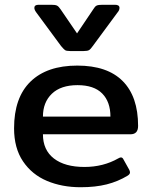

<svg xmlns="http://www.w3.org/2000/svg" viewBox="-20 -770 638 805"><path d="M236 -577 132 -718Q124 -729 124 -737Q124 -750 142 -750H195Q212 -750 219 -746.5Q226 -743 234 -731L303 -630L371 -731Q378 -743 385 -746.5Q392 -750 410 -750H462Q481 -750 481 -737Q481 -727 473 -718L369 -577Q360 -564 353.5 -560Q347 -556 331 -556H274Q258 -556 252.5 -560Q247 -564 236 -577ZM39 -232Q39 -361 108 -428Q177 -495 304 -495Q430 -495 494.5 -430Q559 -365 559 -242Q559 -207 527 -207H160Q160 -141 206 -105.5Q252 -70 334 -70Q413 -70 476 -106Q483 -110 487 -110Q494 -110 498 -101L522 -58Q525 -52 525 -47Q525 -40 516 -34Q475 -9 427.5 3Q380 15 318 15Q240 15 177 -11.5Q114 -38 76.5 -93.5Q39 -149 39 -232ZM443 -281Q443 -343 408.5 -378Q374 -413 305 -413Q235 -413 197.5 -377Q160 -341 160 -281Z"/></svg>

Font: Mitr
Style: Regular
Weight: 400
Designer: Thanarat Vachiruckul
Foundry: Cadson Demak
Version: Version 1.002